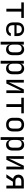

<svg xmlns="http://www.w3.org/2000/svg" viewBox="2610 -3210 780 6040"><g transform="rotate(90 3000.0 -190.0)"><path d="M255 0V-470H55V-550H545V-470H345V0Z M900 10Q835 10 786.5 -16Q738 -42 711.5 -89.5Q685 -137 685 -200V-350Q685 -414 711.5 -461Q738 -508 786.5 -534Q835 -560 900 -560Q965 -560 1013.5 -534Q1062 -508 1088.5 -461Q1115 -414 1115 -350V-253H773V-200Q773 -135 806 -100.5Q839 -66 900 -66Q952 -66 984 -84.5Q1016 -103 1023 -140H1113Q1104 -71 1045.5 -30.5Q987 10 900 10ZM773 -321H1027V-350Q1027 -415 994.5 -450Q962 -485 900 -485Q839 -485 806 -450Q773 -415 773 -350Z M1293 180V-550H1383V-445H1384Q1391 -499 1431.5 -529.5Q1472 -560 1534 -560Q1617 -560 1666.5 -505.5Q1716 -451 1716 -356V-195Q1716 -100 1666.5 -45Q1617 10 1534 10Q1472 10 1432 -21Q1392 -52 1384 -105H1381L1383 20V180ZM1504 -68Q1561 -68 1593.5 -102Q1626 -136 1626 -200V-350Q1626 -414 1593.5 -448Q1561 -482 1504 -482Q1449 -482 1416 -447Q1383 -412 1383 -350V-200Q1383 -138 1416 -103Q1449 -68 1504 -68Z M1893 180V-550H1983V-445H1984Q1991 -499 2031.5 -529.5Q2072 -560 2134 -560Q2217 -560 2266.5 -505.5Q2316 -451 2316 -356V-195Q2316 -100 2266.5 -45Q2217 10 2134 10Q2072 10 2032 -21Q1992 -52 1984 -105H1981L1983 20V180ZM2104 -68Q2161 -68 2193.5 -102Q2226 -136 2226 -200V-350Q2226 -414 2193.5 -448Q2161 -482 2104 -482Q2049 -482 2016 -447Q1983 -412 1983 -350V-200Q1983 -138 2016 -103Q2049 -68 2104 -68Z M2492 0V-550H2578V-250Q2578 -207 2574.5 -158Q2571 -109 2567 -80L2793 -550H2908V0H2822V-300Q2822 -344 2825.5 -393Q2829 -442 2833 -471L2607 0Z M3255 0V-470H3055V-550H3545V-470H3345V0Z M3900 8Q3800 8 3742.5 -48.5Q3685 -105 3685 -202V-348Q3685 -446 3742.5 -502Q3800 -558 3900 -558Q4000 -558 4057.5 -502Q4115 -446 4115 -349V-202Q4115 -105 4057.5 -48.5Q4000 8 3900 8ZM3900 -72Q3959 -72 3992 -105Q4025 -138 4025 -202V-348Q4025 -412 3992 -445Q3959 -478 3900 -478Q3842 -478 3808.5 -445Q3775 -412 3775 -348V-202Q3775 -138 3808.5 -105Q3842 -72 3900 -72Z M4293 180V-550H4383V-445H4384Q4391 -499 4431.5 -529.5Q4472 -560 4534 -560Q4617 -560 4666.5 -505.5Q4716 -451 4716 -356V-195Q4716 -100 4666.5 -45Q4617 10 4534 10Q4472 10 4432 -21Q4392 -52 4384 -105H4381L4383 20V180ZM4504 -68Q4561 -68 4593.5 -102Q4626 -136 4626 -200V-350Q4626 -414 4593.5 -448Q4561 -482 4504 -482Q4449 -482 4416 -447Q4383 -412 4383 -350V-200Q4383 -138 4416 -103Q4449 -68 4504 -68Z M4892 0V-550H4978V-250Q4978 -207 4974.5 -158Q4971 -109 4967 -80L5193 -550H5308V0H5222V-300Q5222 -344 5225.5 -393Q5229 -442 5233 -471L5007 0Z M5465 0 5604 -212Q5544 -226 5509 -271Q5474 -316 5474 -377Q5474 -457 5528 -503.5Q5582 -550 5674 -550H5908V0H5818V-206H5697L5569 0ZM5674 -284H5818V-471H5674Q5625 -471 5595.5 -446Q5566 -421 5566 -377Q5566 -334 5595.5 -309Q5625 -284 5674 -284Z"/></g></svg>

Font: NKDuy Mono
Style: Regular
Weight: 400
Monospace: yes
Designer: NKDuy
Foundry: NKDuy
Version: Version 2.251; ttfautohint (v1.8.4.7-5d5b)